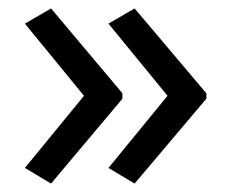

<svg xmlns="http://www.w3.org/2000/svg" viewBox="-20 -491 549 455"><path d="M469 -257 299 -56 237 -93 377 -264 237 -435 299 -471 469 -270ZM270 -257 101 -56 39 -93 179 -264 39 -435 101 -471 270 -270Z"/></svg>

Font: Noto Sans Tifinagh SIL
Style: Regular
Weight: 400
Designer: JamraPatel
Foundry: JamraPatel LLC
Version: Version 2.006; ttfautohint (v1.8.4.7-5d5b)